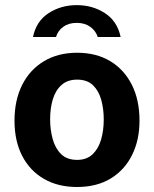

<svg xmlns="http://www.w3.org/2000/svg" viewBox="-20 -738 616 768"><path d="M288 10Q212 10 155.8 -22.5Q99.5 -55 68.8 -114.5Q38 -174 38 -255.5Q38 -337 68.5 -398Q99 -459 155.5 -493Q212 -527 288.5 -527Q365 -527 420.8 -493.5Q476.5 -460 507.2 -399.2Q538 -338.5 538 -255.5Q538 -177.5 508.2 -117.8Q478.5 -58 422.8 -24Q367 10 288 10ZM288.5 -98.5Q327 -98.5 350.5 -121Q374 -143.5 384.5 -180.2Q395 -217 395 -260.5Q395 -301.5 385.2 -337.8Q375.5 -374 352.2 -396.8Q329 -419.5 288.5 -419.5Q250 -419.5 226 -398Q202 -376.5 191.2 -340.5Q180.5 -304.5 180.5 -260.5Q180.5 -220 190.5 -182.8Q200.5 -145.5 224 -122Q247.5 -98.5 288.5 -98.5ZM462.5 -590Q449.5 -653 400 -685.2Q350.5 -717.5 287 -717.5Q224 -717.5 174.5 -685.5Q125 -653.5 112 -590H204Q211.5 -615 233 -630.8Q254.5 -646.5 287 -646.5Q319 -646.5 341 -630.8Q363 -615 371 -590Z"/></svg>

Font: Public Sans
Style: Bold
Weight: 700
Designer: The Public Sans project authors (U.S. Web Design System). Libre Franklin designed by Pablo Impallari and Rodrigo Fuenzal
Version: Version 1.008; ttfautohint (v1.8.1) -l 8 -r 50 -G 200 -x 14 